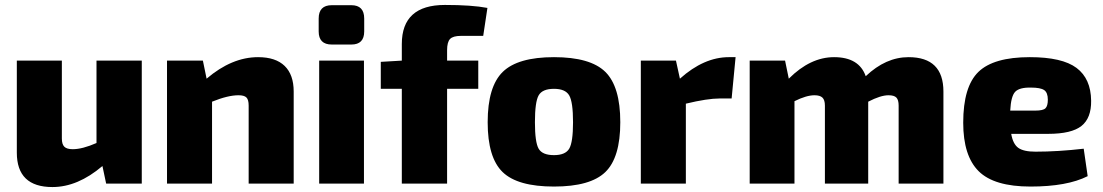

<svg xmlns="http://www.w3.org/2000/svg" viewBox="-20 -742 4457 776"><path d="M553 -497V0H409L394 -71Q294 14 192 14Q48 14 48 -125V-497H230V-182Q230 -159 240 -149Q250 -139 274 -139Q313 -139 370 -164V-497Z M800 -497 815 -424Q917 -511 1023 -511Q1094 -511 1130.5 -475.5Q1167 -440 1167 -372V0H985V-315Q985 -339 976 -348Q967 -357 944 -357Q901 -357 837 -331V0H655V-497Z M1321 -721H1400Q1452 -721 1452 -667V-615Q1452 -562 1400 -562H1321Q1268 -562 1268 -615V-667Q1268 -721 1321 -721ZM1451 0H1270V-497H1451Z M1933 -597H1843Q1811 -597 1799 -584.5Q1787 -572 1787 -539V-497H1913V-383H1787V0H1604V-383H1519V-492L1604 -497V-564Q1604 -722 1778 -722Q1887 -722 1950 -710Z M2219 -511Q2366 -511 2426.5 -451.5Q2487 -392 2487 -248Q2487 -105 2426.5 -46.5Q2366 12 2219 12Q2072 12 2011.5 -46.5Q1951 -105 1951 -248Q1951 -392 2012 -451.5Q2073 -511 2219 -511ZM2219 -383Q2172 -383 2157 -356.5Q2142 -330 2142 -248Q2142 -167 2157 -141Q2172 -115 2219 -115Q2265 -115 2280.5 -141Q2296 -167 2296 -248Q2296 -330 2280.5 -356.5Q2265 -383 2219 -383Z M2953 -511 2937 -344H2889Q2839 -344 2752 -323V0H2570V-497H2712L2728 -424Q2825 -511 2926 -511Z M3153 -497 3168 -424Q3255 -511 3351 -511Q3452 -511 3479 -434Q3560 -511 3652 -511Q3793 -511 3793 -372V0H3612V-315Q3612 -338 3603 -347.5Q3594 -357 3571 -357Q3539 -357 3489 -331V0H3314V-315Q3314 -338 3304 -347.5Q3294 -357 3272 -357Q3239 -357 3191 -333V0H3010V-497Z M4216 -201H4067Q4074 -160 4095.5 -144.5Q4117 -129 4165 -129Q4256 -129 4360 -141L4376 -30Q4293 12 4145 12Q3998 12 3935.5 -50Q3873 -112 3873 -246Q3873 -392 3934.5 -451.5Q3996 -511 4142 -511Q4273 -511 4331 -467.5Q4389 -424 4390 -335Q4391 -265 4351 -233Q4311 -201 4216 -201ZM4063 -295H4165Q4196 -295 4205.5 -304.5Q4215 -314 4215 -339Q4215 -368 4200 -378Q4185 -388 4147 -388Q4100 -389 4083 -371Q4066 -353 4063 -295Z"/></svg>

Font: Exo 2.0 Extra Bold
Style: Regular
Weight: 800
Designer: Natanael Gama
Version: Version 1.001;PS 001.001;hotconv 1.0.70;makeotf.lib2.5.58329